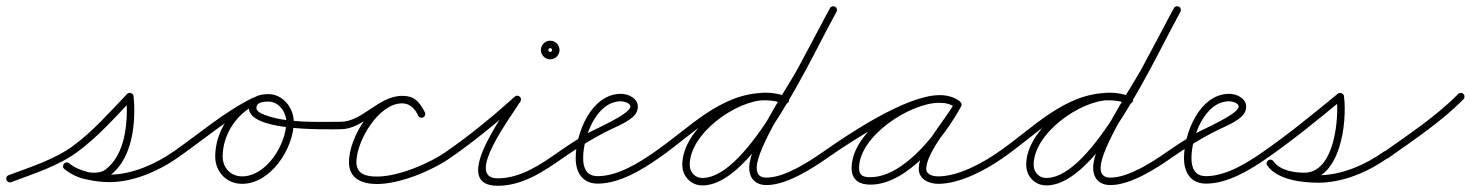

<svg xmlns="http://www.w3.org/2000/svg" viewBox="-32 -575 4734 618"><path d="M4.2 11.2C4.2 11.2 4.2 11.2 4.2 11.2C77.1 -16.2 156.1 -40.6 219.1 -87.4C284.1 -135.5 338.9 -197.9 394.7 -256.2C397.9 -259.6 392.5 -263.6 386.4 -265.7C380.4 -267.8 373.6 -267.9 374.1 -263.3C375.5 -248.8 376.3 -234.6 376.3 -220C376.3 -154 363.2 -70.9 306.8 -28.6C296.9 -21.2 282.9 -19.1 270.8 -19.1C241.7 -19.1 213 -31.4 190.5 -49.4C184.3 -54.3 177.4 -52.2 173.7 -47.6C169.9 -42.9 169.2 -35.8 175.4 -30.7C212.5 -0.1 273 11.2 319.8 11.2C396.7 11.2 477.3 -23.7 539.8 -67.1C545.3 -70.9 546.6 -78.4 542.9 -83.8C539.1 -89.3 531.6 -90.6 526.2 -86.9C467.7 -46.3 391.7 -12.8 319.8 -12.8C278.9 -12.8 223.3 -22.3 190.6 -49.3C184.5 -54.3 177.6 -52.1 173.8 -47.4C170 -42.7 169.3 -35.5 175.5 -30.6C202.3 -9.3 236.2 4.9 270.8 4.9C288.2 4.9 307 1.2 321.2 -9.4C384.2 -56.7 400.3 -145.9 400.3 -220C400.3 -235.4 399.5 -250.4 397.9 -265.7C397.5 -270.3 393.9 -273.8 389.7 -275.2C385.5 -276.7 380.5 -276.1 377.3 -272.8C322.5 -215.5 268.7 -154 204.9 -106.6C143.7 -61.3 66.5 -37.8 -4.2 -11.2C-10.4 -8.9 -13.6 -2 -11.2 4.2C-8.9 10.4 -2 13.6 4.2 11.2Z M523.2 -70.1C527 -64.7 534.4 -63.4 539.9 -67.2C621.6 -124.2 703.3 -195 792.6 -238.7C798.6 -241.6 801.1 -248.8 798.2 -254.7C795.2 -260.7 788.1 -263.2 782.1 -260.3C782.1 -260.3 782.1 -260.3 782.1 -260.3C691.5 -216 609 -144.7 526.1 -86.8C520.7 -83 519.4 -75.6 523.2 -70.1ZM798.3 -254.5C795.5 -260.5 788.3 -263.1 782.3 -260.4C710.5 -227.1 660.7 -150.4 660.7 -71.2C660.7 -21.8 697.3 16.7 747.2 16.7C840.2 16.7 913.6 -98.2 913.6 -182.5C913.6 -227.5 878.9 -272 832 -272C808.8 -272 780.4 -266.9 771.7 -242C771.7 -242 771.7 -242 771.7 -242C771.7 -242 771.7 -242 771.7 -242C738.5 -149.1 1024.8 -159 1064 -159C1070.6 -159 1076 -164.4 1076 -171C1076 -177.6 1070.6 -183 1064 -183C989 -183.1 886.7 -177.7 816.1 -206.8C804.7 -211.5 789 -219.2 794.3 -234C794.3 -234 794.3 -234 794.3 -234C794.3 -234 794.3 -234 794.3 -234C798.9 -247.1 820.6 -248 832 -248C865.5 -248 889.6 -214.2 889.6 -182.5C889.6 -111.7 826.5 -7.3 747.2 -7.3C710.5 -7.3 684.7 -34.9 684.7 -71.2C684.7 -141.1 729 -209.2 792.4 -238.6C798.4 -241.4 801 -248.5 798.3 -254.5Z M1052 -171C1052 -164.4 1057.4 -159 1064 -159C1138.7 -159 1189.7 -242.4 1262.3 -242.4C1287.7 -242.4 1303.9 -224.3 1314.2 -202.8C1317 -196.8 1324.2 -194.3 1330.2 -197.2C1336.2 -200 1338.7 -207.2 1335.8 -213.2C1335.8 -213.2 1335.8 -213.2 1335.8 -213.2C1321.4 -243.2 1297.2 -266.4 1262.3 -266.4C1186.4 -266.4 1135.1 -183 1064 -183C1057.4 -183 1052 -177.6 1052 -171ZM1335.5 -213.8C1335.5 -213.8 1335.5 -213.8 1335.5 -213.8C1317.7 -246.1 1304.5 -266.4 1262.3 -266.4C1172.7 -266.4 1091.2 -135 1091.2 -53C1091.2 0.7 1134.2 17.3 1181.4 17.3C1255.3 17.3 1358.5 -25.6 1417.9 -67.2C1423.3 -71 1424.6 -78.5 1420.8 -83.9C1417 -89.3 1409.5 -90.6 1404.1 -86.8C1348.8 -48.1 1250.3 -6.7 1181.4 -6.7C1148 -6.7 1115.2 -13.7 1115.2 -53C1115.2 -121.2 1186.7 -242.4 1262.3 -242.4C1295 -242.4 1301.2 -226.4 1314.5 -202.2C1317.7 -196.4 1325 -194.3 1330.8 -197.5C1336.6 -200.7 1338.7 -208 1335.5 -213.8Z M1401.1 -70.2C1404.9 -64.7 1412.4 -63.4 1417.8 -67.1C1495.3 -120.6 1571.1 -183.1 1641 -246.1C1646.1 -250.7 1643.4 -257.4 1638.4 -261.5C1633.5 -265.6 1626.4 -267.1 1622.8 -261.3C1586.3 -202 1416.9 23 1570 23C1649.6 23 1718.2 -23 1780.9 -67.2C1786.3 -71 1787.6 -78.5 1783.8 -83.9C1780 -89.3 1772.5 -90.6 1767.1 -86.8C1708.9 -45.9 1644 -1 1570 -1C1462.1 -1 1613.3 -200.1 1643.2 -248.7C1646.8 -254.6 1644.8 -260.7 1640.6 -264.1C1636.4 -267.6 1630.1 -268.5 1625 -263.9C1555.8 -201.6 1480.9 -139.8 1404.2 -86.9C1398.7 -83.1 1397.4 -75.6 1401.1 -70.2ZM1745 -414C1745 -410.6 1742.4 -408 1739 -408C1735.6 -408 1733 -410.6 1733 -414C1733 -417.4 1735.6 -420 1739 -420C1742.4 -420 1745 -417.4 1745 -414ZM1709 -414C1709 -397.5 1722.5 -384 1739 -384C1755.5 -384 1769 -397.5 1769 -414C1769 -430.5 1755.5 -444 1739 -444C1722.5 -444 1709 -430.5 1709 -414Z M1780.9 -67.2C1780.9 -67.2 1780.9 -67.2 1780.9 -67.2C1823.7 -97 1868 -124.5 1914.2 -148.8C1942.9 -163.9 1980.6 -177.1 2005.1 -198.6C2015.1 -207.4 2021 -218.4 2021 -232C2021 -258.8 1990.1 -273 1967 -273C1871.2 -273 1821 -146.6 1821 -66C1821 -20.5 1842.1 16 1892 16C1961.9 16 2035 -28.5 2089.9 -67.2C2095.3 -71 2096.6 -78.5 2092.8 -83.9C2089 -89.3 2081.5 -90.6 2076.1 -86.8C2025.6 -51.3 1956.4 -8 1892 -8C1855.9 -8 1845 -33.9 1845 -66C1845 -132.3 1886.2 -249 1967 -249C1975.7 -249 1997 -243.7 1997 -232C1997 -207.9 1881.8 -158.9 1861.6 -147.2C1829.2 -128.5 1797.8 -108.2 1767.1 -86.8C1761.7 -83 1760.4 -75.6 1764.2 -70.1C1768 -64.7 1775.4 -63.4 1780.9 -67.2Z M2073.1 -70.2C2076.9 -64.7 2084.3 -63.4 2089.8 -67.1C2195.2 -139.4 2294.6 -252.2 2431.9 -252.2C2452.5 -252.2 2472.9 -247.8 2492.3 -241.6C2498.7 -239.6 2505.4 -243 2507.4 -249.3C2509.4 -255.7 2506 -262.4 2499.7 -264.4C2477.8 -271.4 2455 -276.2 2431.9 -276.2C2287.5 -276.2 2186.5 -162.6 2076.2 -86.9C2070.7 -83.1 2069.4 -75.7 2073.1 -70.2ZM2500.1 -264.3C2500.1 -264.3 2500.1 -264.3 2500.1 -264.3C2477 -272.6 2456.7 -276.7 2431.8 -276.7C2326.3 -276.7 2164.1 -160.1 2164.1 -44.7C2164.1 -22.8 2173.2 -3.5 2190.8 9.6C2201.9 17.9 2215.1 21.8 2228.9 21.8C2396.1 21.8 2578.2 -389.6 2660.5 -537.2C2663.7 -542.9 2661.6 -550.3 2655.8 -553.5C2650.1 -556.7 2642.7 -554.6 2639.5 -548.8C2562.6 -411 2378.1 -2.2 2228.9 -2.2C2220.3 -2.2 2212.1 -4.5 2205.2 -9.6C2193.6 -18.3 2188.1 -30.4 2188.1 -44.7C2188.1 -146.4 2339.5 -252.7 2431.8 -252.7C2454 -252.7 2471.5 -249.1 2491.9 -241.7C2498.1 -239.5 2505 -242.7 2507.3 -248.9C2509.5 -255.1 2506.3 -262 2500.1 -264.3ZM2655.6 -553.6C2649.7 -556.7 2642.5 -554.5 2639.4 -548.6C2603.9 -481.5 2568 -414.6 2532.3 -347.7C2532.3 -347.7 2532.3 -347.7 2532.3 -347.8C2532.4 -347.9 2532.4 -348 2532.4 -348C2489.1 -272.1 2379.6 -110.5 2379.6 -35.2C2379.6 -0.4 2400.1 20.7 2435.3 20.7C2499.3 20.7 2580.4 -31.1 2631.9 -67.2C2637.3 -71 2638.6 -78.5 2634.8 -83.9C2631 -89.3 2623.5 -90.6 2618.1 -86.8C2618.1 -86.8 2618.1 -86.8 2618.1 -86.8C2571.2 -54 2493.5 -3.3 2435.3 -3.3C2413.3 -3.3 2403.6 -13.6 2403.6 -35.2C2403.6 -97.5 2514 -267.4 2553.3 -336C2553.3 -336 2553.3 -336.1 2553.3 -336.2C2553.4 -336.3 2553.4 -336.3 2553.4 -336.3C2589.2 -403.3 2625.1 -470.2 2660.6 -537.4C2663.7 -543.3 2661.5 -550.5 2655.6 -553.6Z M2615.2 -70.1C2619 -64.7 2626.4 -63.4 2631.9 -67.2C2707.9 -120.2 2898.5 -244.8 2992.6 -244.8C3009.5 -244.8 3027.1 -241.2 3041 -231.2C3047.2 -226.8 3053.8 -229.9 3057.1 -235.1C3060.5 -240.3 3060.6 -247.6 3054 -251.4C3033.1 -263.5 3016.1 -268.1 2991.3 -268.1C2883.1 -268.1 2709.1 -150.4 2709.1 -34.2C2709.1 4.5 2734 19.3 2769.7 19.3C2890.8 19.3 3009.2 -136.7 3061.5 -232.2C3065.4 -239.3 3062 -245.6 3056.8 -248.5C3051.5 -251.4 3044.3 -250.8 3040.5 -243.8C3007.3 -183.3 2925.3 -98.5 2925.3 -31.6C2925.3 2.7 2958.4 16.7 2988 16.7C3057.7 16.7 3141.3 -27.9 3196.9 -67.2C3202.3 -71 3203.6 -78.5 3199.8 -83.9C3196 -89.3 3188.5 -90.6 3183.1 -86.8C3183.1 -86.8 3183.1 -86.8 3183.1 -86.8C3131.7 -50.5 3052.4 -7.3 2988 -7.3C2972.6 -7.3 2949.3 -12 2949.3 -31.6C2949.3 -83.4 3033 -180.2 3061.5 -232.2C3065.4 -239.2 3062 -245.6 3056.8 -248.5C3051.5 -251.4 3044.3 -250.8 3040.5 -243.8C2993.1 -157.2 2880.1 -4.7 2769.7 -4.7C2747.2 -4.7 2733.1 -9.2 2733.1 -34.2C2733.1 -136.6 2896.8 -244.1 2991.3 -244.1C3012 -244.1 3024.8 -240.6 3042 -230.6C3048.6 -226.8 3054.9 -229.6 3058.1 -234.5C3061.2 -239.4 3061.2 -246.3 3055 -250.8C3036.9 -263.7 3014.6 -268.8 2992.6 -268.8C2886.2 -268.8 2703 -146.1 2618.1 -86.8C2612.7 -83 2611.4 -75.6 2615.2 -70.1Z M3180.1 -70.2C3183.9 -64.7 3191.3 -63.4 3196.8 -67.1C3302.2 -139.4 3401.6 -252.2 3538.9 -252.2C3559.5 -252.2 3579.9 -247.8 3599.3 -241.6C3605.7 -239.6 3612.4 -243 3614.4 -249.3C3616.4 -255.7 3613 -262.4 3606.7 -264.4C3584.8 -271.4 3562 -276.2 3538.9 -276.2C3394.5 -276.2 3293.5 -162.6 3183.2 -86.9C3177.7 -83.1 3176.4 -75.7 3180.1 -70.2ZM3607.1 -264.3C3607.1 -264.3 3607.1 -264.3 3607.1 -264.3C3584 -272.6 3563.7 -276.7 3538.8 -276.7C3433.3 -276.7 3271.1 -160.1 3271.1 -44.7C3271.1 -22.8 3280.2 -3.5 3297.8 9.6C3308.9 17.9 3322.1 21.8 3335.9 21.8C3503.1 21.8 3685.2 -389.6 3767.5 -537.2C3770.7 -542.9 3768.6 -550.3 3762.8 -553.5C3757.1 -556.7 3749.7 -554.6 3746.5 -548.8C3669.6 -411 3485.1 -2.2 3335.9 -2.2C3327.3 -2.2 3319.1 -4.5 3312.2 -9.6C3300.6 -18.3 3295.1 -30.4 3295.1 -44.7C3295.1 -146.4 3446.5 -252.7 3538.8 -252.7C3561 -252.7 3578.5 -249.1 3598.9 -241.7C3605.1 -239.5 3612 -242.7 3614.3 -248.9C3616.5 -255.1 3613.3 -262 3607.1 -264.3ZM3762.6 -553.6C3756.7 -556.7 3749.5 -554.5 3746.4 -548.6C3710.9 -481.5 3675 -414.6 3639.3 -347.7C3639.3 -347.7 3639.3 -347.7 3639.3 -347.8C3639.4 -347.9 3639.4 -348 3639.4 -348C3596.1 -272.1 3486.6 -110.5 3486.6 -35.2C3486.6 -0.4 3507.1 20.7 3542.3 20.7C3606.3 20.7 3687.4 -31.1 3738.9 -67.2C3744.3 -71 3745.6 -78.5 3741.8 -83.9C3738 -89.3 3730.5 -90.6 3725.1 -86.8C3725.1 -86.8 3725.1 -86.8 3725.1 -86.8C3678.2 -54 3600.5 -3.3 3542.3 -3.3C3520.3 -3.3 3510.6 -13.6 3510.6 -35.2C3510.6 -97.5 3621 -267.4 3660.3 -336C3660.3 -336 3660.3 -336.1 3660.3 -336.2C3660.4 -336.3 3660.4 -336.3 3660.4 -336.3C3696.2 -403.3 3732.1 -470.2 3767.6 -537.4C3770.7 -543.3 3768.5 -550.5 3762.6 -553.6Z M3738.9 -67.2C3738.9 -67.2 3738.9 -67.2 3738.9 -67.2C3781.7 -97 3826 -124.5 3872.2 -148.8C3900.9 -163.9 3938.6 -177.1 3963.1 -198.6C3973.1 -207.4 3979 -218.4 3979 -232C3979 -258.8 3948.1 -273 3925 -273C3829.2 -273 3779 -146.6 3779 -66C3779 -20.5 3800.1 16 3850 16C3919.9 16 3993 -28.5 4047.9 -67.2C4053.3 -71 4054.6 -78.5 4050.8 -83.9C4047 -89.3 4039.5 -90.6 4034.1 -86.8C3983.6 -51.3 3914.4 -8 3850 -8C3813.9 -8 3803 -33.9 3803 -66C3803 -132.3 3844.2 -249 3925 -249C3933.7 -249 3955 -243.7 3955 -232C3955 -207.9 3839.8 -158.9 3819.6 -147.2C3787.2 -128.5 3755.8 -108.2 3725.1 -86.8C3719.7 -83 3718.4 -75.6 3722.2 -70.1C3726 -64.7 3733.4 -63.4 3738.9 -67.2Z M4047.8 -67.1C4047.8 -67.1 4047.8 -67.1 4047.8 -67.1C4131.3 -125.1 4211.2 -190.6 4289.6 -255.2C4292.8 -257.8 4287.7 -261.8 4281.9 -264.1C4276.1 -266.5 4269.6 -267.1 4270.1 -263C4278.8 -194.4 4263.6 -19.1 4166.8 -19.1C4133.1 -19.1 4087.7 -26.2 4066.8 -55.9C4062.2 -62.4 4055 -62.3 4050.1 -58.8C4045.2 -55.4 4042.6 -48.6 4047.2 -42.1C4079.7 4.2 4159.6 13.1 4211.5 13.1C4290.7 13.1 4372.1 -21.6 4436 -67.2C4441.4 -71.1 4442.6 -78.6 4438.8 -84C4434.9 -89.4 4427.4 -90.6 4422 -86.8C4422 -86.8 4422 -86.8 4422 -86.8C4362.3 -44.1 4285.7 -10.9 4211.5 -10.9C4168.8 -10.9 4093.9 -17.4 4066.8 -55.9C4062.2 -62.4 4055 -62.3 4050.1 -58.8C4045.2 -55.4 4042.6 -48.6 4047.2 -42.1C4073 -5.4 4124.6 4.9 4166.8 4.9C4282.9 4.9 4304.7 -180.9 4293.9 -266C4293.4 -270.1 4290.1 -273.3 4286.1 -274.9C4282.2 -276.5 4277.6 -276.4 4274.4 -273.7C4196.5 -209.6 4117.1 -144.4 4034.2 -86.9C4028.7 -83.1 4027.4 -75.6 4031.1 -70.2C4034.9 -64.7 4042.4 -63.4 4047.8 -67.1Z M4419.2 -68.7C4423.1 -63.3 4430.5 -62 4436 -65.9C4518.7 -124.7 4607.2 -183.1 4678.6 -255.6C4683.2 -260.3 4683.1 -267.9 4678.4 -272.6C4673.7 -277.2 4666.1 -277.1 4661.4 -272.4C4661.4 -272.4 4661.4 -272.4 4661.4 -272.4C4591.1 -200.9 4503.6 -143.4 4422 -85.4C4416.6 -81.6 4415.4 -74.1 4419.2 -68.7Z"/></svg>

Font: FRB American Cursive Guidelines Arrows Light
Style: Italic
Weight: 300
Italic angle: -25°
Version: Version 2.0;Modular Font Editor K font №1